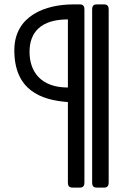

<svg xmlns="http://www.w3.org/2000/svg" viewBox="-20 -721 613 871"><path d="M363 -678C363 -689 360 -701 343 -701H312C188 -701 45 -651 45 -493C45 -313 164 -267 288 -258V107C288 129 300 130 312 130H343C360 130 363 118 363 107ZM473 -678C473 -689 470 -701 453 -701H422C410 -701 398 -700 398 -678V107C398 129 410 130 422 130H453C470 130 473 118 473 107ZM288 -324C165 -324 114 -396 114 -486C114 -574 165 -633 288 -633Z"/></svg>

Font: Fascinate Inline
Style: Regular
Weight: 900
Designer: Astigmatic (AOETI)
Foundry: Astigmatic (AOETI)
Version: Version 1.000